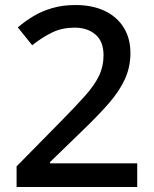

<svg xmlns="http://www.w3.org/2000/svg" viewBox="-20 -744 612 764"><path d="M526 0H46V-82L230 -269Q284 -324 320 -364.5Q356 -405 374 -442.5Q392 -480 392 -524Q392 -579 360 -606.5Q328 -634 277 -634Q228 -634 189 -615.5Q150 -597 108 -564L51 -635Q80 -660 113.5 -680Q147 -700 188.5 -712Q230 -724 280 -724Q348 -724 397 -700.5Q446 -677 472.5 -634Q499 -591 499 -533Q499 -476 476 -427Q453 -378 411 -330.5Q369 -283 312 -228L179 -99V-94H526Z"/></svg>

Font: Noto Sans Armenian Medium
Style: Regular
Weight: 500
Designer: Monotype Design Team
Foundry: Monotype Imaging Inc.
Version: Version 2.007